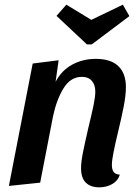

<svg xmlns="http://www.w3.org/2000/svg" viewBox="-20 -782 595 822"><path d="M390 -530Q454 -530 486.5 -499Q519 -468 519 -409Q519 -374 509.5 -325.5Q500 -277 484 -211Q474 -170 466.5 -132.5Q459 -95 459 -76Q459 -57 466 -46.5Q473 -36 493 -34Q485 -8 460.5 6Q436 20 405 20Q368 20 347.5 0Q327 -20 327 -62Q327 -89 335.5 -131Q344 -173 359 -238Q373 -295 380.5 -331.5Q388 -368 388 -390Q388 -419 373 -436Q358 -453 331 -453Q282 -453 252 -404Q222 -355 207 -284L152 0L18 14L120 -510L231 -524L218 -432Q244 -481 289.5 -505.5Q335 -530 390 -530ZM506 -762 534 -713 373 -592H352L222 -714L264 -762L371 -697Z"/></svg>

Font: Sansita Medium Italic
Style: Regular
Weight: 500
Italic angle: -11°
Designer: Pablo Cosgaya
Foundry: Omnibus-Type
Version: Version 1.006